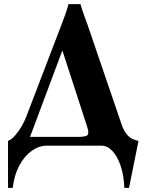

<svg xmlns="http://www.w3.org/2000/svg" viewBox="-20 -708 708 933"><path d="M406 -586 572 -100Q581 -74 598.5 -52.5Q616 -31 653 -23L607 205H584Q582 143 566 97Q550 51 526 25.5Q502 0 474 0H206Q169 0 133.5 25.5Q98 51 73.5 97Q49 143 42 205H19V-23Q37 -31 54 -50.5Q71 -70 85.5 -95Q100 -120 108 -142L278 -586Q288 -612 297 -637Q306 -662 313 -688H371Q378 -662 387.5 -637Q397 -612 406 -586ZM364 -43Q404 -43 408 -56Q412 -69 401 -100L284 -460H282L126 -43Z"/></svg>

Font: Bona Nova
Style: Bold
Weight: 700
Designer: Mateusz Machalski
Foundry: Capitalics
Version: Version 4.001; ttfautohint (v1.8.3)